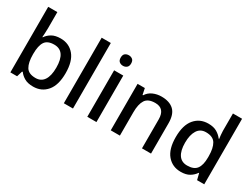

<svg xmlns="http://www.w3.org/2000/svg" viewBox="-58 -1339 2530 1928"><g transform="rotate(30 1207.0 -375.0)"><path d="M189 -577Q189 -544 187 -514Q185 -484 184 -468H189Q211 -502 250.5 -525Q290 -548 352 -548Q449 -548 508.5 -478Q568 -408 568 -270Q568 -131 508 -60.5Q448 10 351 10Q288 10 249.5 -12.5Q211 -35 189 -66H181L161 0H83V-760H189ZM327 -462Q249 -462 219 -416.5Q189 -371 189 -277V-269Q189 -176 218.5 -126.5Q248 -77 329 -77Q393 -77 426 -127Q459 -177 459 -271Q459 -462 327 -462Z M809 0H703V-760H809Z M1029 -744Q1053 -744 1071 -730Q1089 -716 1089 -683Q1089 -651 1071 -636.5Q1053 -622 1029 -622Q1003 -622 985.5 -636.5Q968 -651 968 -683Q968 -716 985.5 -730Q1003 -744 1029 -744ZM1081 -539V0H975V-539Z M1520 -549Q1614 -549 1664 -502Q1714 -455 1714 -351V0H1609V-336Q1609 -462 1498 -462Q1415 -462 1384 -413Q1353 -364 1353 -272V0H1247V-539H1331L1346 -467H1352Q1378 -509 1423.5 -529Q1469 -549 1520 -549Z M2062 10Q1965 10 1905.5 -60Q1846 -130 1846 -268Q1846 -407 1906 -478Q1966 -549 2064 -549Q2125 -549 2164 -526Q2203 -503 2227 -470H2233Q2231 -483 2228 -510Q2225 -537 2225 -558V-760H2331V0H2248L2230 -72H2225Q2202 -37 2163 -13.5Q2124 10 2062 10ZM2087 -77Q2165 -77 2197 -120.5Q2229 -164 2229 -251V-267Q2229 -361 2198.5 -411.5Q2168 -462 2086 -462Q2021 -462 1988 -409.5Q1955 -357 1955 -266Q1955 -175 1988 -126Q2021 -77 2087 -77Z"/></g></svg>

Font: Noto Sans Telugu Medium
Style: Regular
Weight: 500
Designer: Jelle Bosma - Monotype Design Team
Foundry: Monotype Imaging Inc.
Version: Version 2.005; ttfautohint (v1.8.4.7-5d5b)